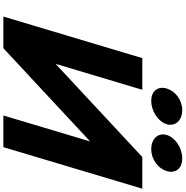

<svg xmlns="http://www.w3.org/2000/svg" viewBox="-1 -1101 1102 1140"><g transform="rotate(90 550.0 -531.0)"><path d="M633.6 -1062C574 -1062 520.7 -1021 505.5 -970C490.2 -919 519 -878 578.6 -878C640.3 -878 702.2 -919 717.4 -970C732.7 -1021 695.3 -1062 633.6 -1062ZM920.4 -1062C858.7 -1062 796.8 -1021 781.5 -970C766.3 -919 803.6 -878 865.4 -878C927.1 -878 980.5 -919 995.8 -970C1011 -1021 982.1 -1062 920.4 -1062ZM818.8 -512H816.4L266.3 0H78.3L325.1 -825H513.1L360 -313H362.4L912.4 -825H1100.4L853.7 0H665.7Z"/></g></svg>

Font: Hussar
Style: BdSuprExtOblThree
Weight: 700
Foundry: Cannot Into Space Fonts
Version: Version 2.00